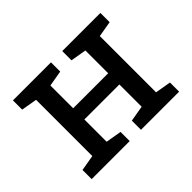

<svg xmlns="http://www.w3.org/2000/svg" viewBox="-115 -720 911 911"><g transform="rotate(-45 340.5 -264.0)"><path d="M47.4 0V-61.5L127 -75.2V-452.6L47.4 -466.3V-528.3H302.7V-466.3L223.1 -452.6V-299.8H458V-452.6L378.4 -466.3V-528.3H634.3V-466.3L554.7 -452.6V-75.2L634.3 -61.5V0H378.4V-61.5L458 -75.2V-224.6H223.1V-75.2L302.7 -61.5V0Z"/></g></svg>

Font: Roboto Slab
Style: Regular
Weight: 400
Designer: Google
Version: Version 2.000; ttfautohint (v1.8.1.43-b0c9)